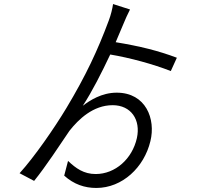

<svg xmlns="http://www.w3.org/2000/svg" viewBox="-20 -862 1040 951"><path d="M558 -403C483 -403 424 -364 390 -338C436 -408 483 -501 526 -592C622 -576 740 -544 826 -510L856 -576C763 -611 674 -633 553 -653L589 -738C598 -761 614 -796 624 -815L540 -842C537 -820 529 -787 519 -761C464 -613 405 -487 309 -327C249 -227 149 -83 77 -4L149 34C206 -36 280 -149 324 -214C369 -271 441 -341 538 -341C629 -341 678 -269 658 -178C635 -75 551 0 454 0C395 0 356 -28 317 -65L298 8C346 51 399 69 457 69C586 69 694 -33 725 -163C752 -272 703 -403 558 -403Z"/></svg>

Font: Noto Sans CJK HK DemiLight
Style: Regular
Weight: 350
Designer: Ryoko NISHIZUKA 西塚涼子 (kana, bopomofo & ideographs); Paul D. Hunt (Latin, Greek & Cyrillic); Sandoll Communications 산돌커뮤니
Foundry: Adobe
Version: Version 2.004;hotconv 1.0.118;makeotfexe 2.5.65603